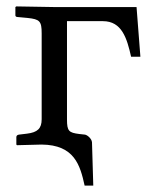

<svg xmlns="http://www.w3.org/2000/svg" viewBox="-20 -451 481 599"><path d="M110 0C212 1 230 64 244 128H271L267 -7C266 -19 252 -30 245 -31L227 -33C195 -37 189 -42 189 -78V-385H301C360 -385 376 -332 389 -274H418L406 -429H149L31 -431L28 -429V-403C28 -400 31 -398 34 -398L66 -395C104 -391 110 -385 110 -347V-79C110 -50 97 -38 64 -34L39 -31C34 -30 31 -28 31 -23V0L33 2Z"/></svg>

Font: Libertinus Serif
Style: Regular
Weight: 400
Designer: Philipp H. Poll
Foundry: Khaled Hosny
Version: Version 6.2